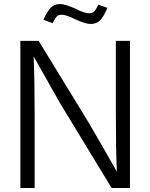

<svg xmlns="http://www.w3.org/2000/svg" viewBox="-20 -933 746 953"><path d="M625 -730V0H534L278 -421Q246 -477 147 -653Q152 -533 152 -371V0H81V-730H172L421 -323Q495 -196 560 -81Q555 -199 555 -364V-730ZM196 -835Q215 -879 233 -896Q251 -913 280 -913Q302 -913 357 -889Q400 -867 422 -867Q438 -867 447 -875.5Q456 -884 468 -910L513 -894Q494 -849 476 -831.5Q458 -814 429 -814Q404 -814 352 -838Q307 -860 287 -860Q271 -860 262.5 -852Q254 -844 241 -818Z"/></svg>

Font: Nacelle Light
Style: Regular
Weight: 300
Designer: Sora Sagano
Foundry: Sora Sagano
Version: Version 1.000;FEAKit 1.0